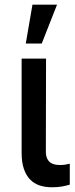

<svg xmlns="http://www.w3.org/2000/svg" viewBox="-20 -797 324 824"><path d="M72.8 -141V-545.5H177.6L176.8 -147Q176.8 -128.9 182 -117.5Q187.1 -106.2 195.5 -99.8Q203.8 -93.4 214.8 -91.1Q225.9 -88.8 237.9 -88.8Q249.6 -88.8 261.5 -90.7Q273.4 -92.7 279.5 -94.5V-4.6Q266 -0.4 247 3.2Q228 6.7 202.4 6.7Q173.7 6.7 149.9 -1.2Q126.1 -9.2 109 -26.8Q92 -44.4 82.4 -72.4Q72.8 -100.5 72.8 -141ZM90.6 -610.1 119.3 -777H224.8L159.1 -610.1Z"/></svg>

Font: Cannonade Med
Style: Regular
Weight: 500
Designer: Rasmus Andersson
Foundry: rsms
Version: Version 3.012;git-f93a4a705